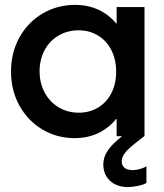

<svg xmlns="http://www.w3.org/2000/svg" viewBox="-20 -549 662 774"><path d="M450.2 -69.3H448.2Q418 -32.2 375.7 -12.2Q333.5 7.8 280.3 7.8Q209.5 7.8 150.9 -27.1Q92.3 -62 58.3 -123.3Q24.4 -184.6 24.4 -260.7Q24.4 -337.4 58.8 -398.9Q93.3 -460.4 152.3 -494.9Q211.4 -529.3 282.2 -529.3Q334.5 -529.3 376.7 -509.8Q418.9 -490.2 448.7 -454.1H450.2V-520.5H562.5V0H561.5Q557.1 3.4 552.7 6.8Q548.3 10.3 543.9 13.7Q518.1 33.7 504.2 45.9Q490.2 58.1 480.5 72.3Q470.7 86.4 470.7 101.6Q470.7 118.2 482.2 127.4Q493.7 136.7 514.6 136.7Q529.3 136.7 545.4 132.1Q561.5 127.4 570.3 121.1V188.5Q558.1 195.8 535.6 200.4Q513.2 205.1 494.1 205.1Q465.8 205.1 443.6 193.8Q421.4 182.6 408.9 162.1Q396.5 141.6 396.5 115.2Q396.5 83 416 55.7Q435.5 28.3 472.2 0H450.2ZM448.2 -259.8Q448.2 -309.6 428.7 -347.4Q409.2 -385.3 374.8 -406Q340.3 -426.8 296.9 -426.8Q252 -426.8 215.8 -405.5Q179.7 -384.3 159.7 -346.7Q139.6 -309.1 139.6 -261.7Q139.6 -215.3 159.4 -177.2Q179.2 -139.2 215.6 -116.9Q252 -94.7 297.9 -94.7Q340.8 -94.7 374.8 -115Q408.7 -135.3 428.5 -172.6Q448.2 -210 448.2 -259.8Z"/></svg>

Font: Reddit Sans Chocolate SemiBold
Style: Regular
Weight: 600
Designer: Stephen Hutchings
Foundry: Reddit
Version: Version 1.011